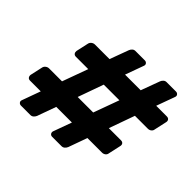

<svg xmlns="http://www.w3.org/2000/svg" viewBox="-143 -842 989 989"><g transform="rotate(45 351.5 -347.0)"><path d="M113 -39Q104 -39 98.5 -45.5Q93 -52 96 -61L133 -163H55Q45 -163 40 -169.5Q35 -176 36 -186L51 -254Q53 -264 61.5 -270.5Q70 -277 80 -277H174L225 -417H135Q125 -417 120 -423.5Q115 -430 116 -440L131 -508Q133 -518 141.5 -524.5Q150 -531 160 -531H266L304 -634Q307 -642 314 -648.5Q321 -655 331 -655H399Q408 -655 413.5 -648.5Q419 -642 416 -633L379 -531H493L531 -634Q534 -642 541 -648.5Q548 -655 558 -655H626Q635 -655 640.5 -648.5Q646 -642 643 -633L606 -531H683Q694 -531 699 -524.5Q704 -518 702 -508L687 -440Q686 -430 678 -423.5Q670 -417 659 -417H565L515 -277H603Q614 -277 619 -270.5Q624 -264 622 -254L607 -186Q606 -176 598 -169.5Q590 -163 579 -163H473L436 -60Q432 -51 425 -45Q418 -39 408 -39H340Q331 -39 326 -45.5Q321 -52 323 -61L360 -163H246L209 -60Q205 -51 198 -45Q191 -39 181 -39ZM288 -277H401L452 -417H338Z"/></g></svg>

Font: Rubik Light SemiBold
Style: Italic
Weight: 600
Italic angle: -12°
Version: Version 2.104